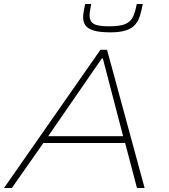

<svg xmlns="http://www.w3.org/2000/svg" viewBox="-26 -936 842 956"><path d="M-6 0 474 -688H507L694 0H656L597 -224H190L33 0ZM214 -258H587L486 -645H481ZM524 -775Q470 -775 440.5 -784Q411 -793 399.5 -809.5Q388 -826 388 -848Q388 -864 391 -881Q394 -898 398 -916H428Q425 -899 422.5 -884.5Q420 -870 420 -859Q420 -831 439.5 -818Q459 -805 517 -805Q573 -805 599.5 -817Q626 -829 637 -854Q648 -879 655 -916H685Q679 -885 671.5 -859.5Q664 -834 648.5 -815Q633 -796 603.5 -785.5Q574 -775 524 -775Z"/></svg>

Font: Saira Expanded Thin
Style: Italic
Weight: 250
Width: 7
Italic angle: -12°
Designer: Hector Gatti with collaboration of the Omnibus-Type team
Foundry: Omnibus-Type
Version: Version 1.101